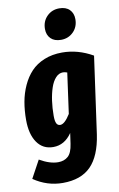

<svg xmlns="http://www.w3.org/2000/svg" viewBox="-120 -874 715 1157"><g transform="rotate(-10 238.0 -296.0)"><path d="M307.1 -627Q266.6 -627 244.4 -649.2Q222.2 -671.4 222.2 -708Q222.2 -754.9 252.7 -785.4Q283.2 -815.9 328.1 -815.9Q368.7 -815.9 390.9 -793.7Q413.1 -771.5 413.1 -734.9Q413.1 -688 382.6 -657.5Q352.1 -627 307.1 -627ZM298.8 -550.8Q395.5 -550.8 485.8 -499L419.9 -27.8Q400.9 101.1 340.3 162.6Q279.8 224.1 168 224.1Q72.3 224.1 -9.8 168L48.8 60.1Q110.8 96.2 162.1 96.2Q198.7 96.2 222.4 75.4Q246.1 54.7 253.9 0L263.2 -64.9Q218.3 1 148.9 1Q85.4 1 50.3 -49.8Q15.1 -100.6 15.1 -188Q15.1 -245.6 24.2 -297.1Q33.2 -348.6 54.7 -395.8Q76.2 -442.9 108.2 -476.8Q140.1 -510.7 189 -530.8Q237.8 -550.8 298.8 -550.8ZM283.2 -432.1Q258.3 -432.1 238.8 -410.9Q219.2 -389.6 207.3 -354Q195.3 -318.4 189.2 -274.9Q183.1 -231.4 183.1 -184.1Q183.1 -150.9 190.4 -137Q197.8 -123 212.9 -123Q240.2 -123 274.9 -179.2L309.1 -426.8Q294.9 -432.1 283.2 -432.1Z"/></g></svg>

Font: Fira Sans Compressed ExtraBold
Style: Italic
Weight: 800
Width: 3
Italic angle: -8°
Designer: Carrois Corporate & Edenspiekermann AG
Foundry: Carrois Corporate GbR & Edenspiekermann AG
Version: Version 4.203;PS 004.203;hotconv 1.0.88;makeotf.lib2.5.64775